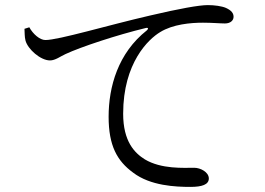

<svg xmlns="http://www.w3.org/2000/svg" viewBox="-20 -731 1040 753"><path d="M95 -624C109 -598 136 -574 158 -574C210 -574 403 -632 568 -670C683 -697 761 -711 795 -711C821 -711 850 -707 866 -700C888 -690 896 -679 896 -665C896 -651 884 -639 862 -639C843 -639 813 -642 776 -642C728 -642 658 -636 608 -605C563 -578 463 -485 463 -285C463 -176 508 -131 548 -106C613 -67 701 -73 742 -73C766 -73 799 -56 799 -31C799 -7 772 2 727 2C669 2 570 -2 502 -54C439 -100 406 -160 406 -273C406 -391 443 -523 556 -612C563 -618 562 -624 551 -621C439 -594 297 -547 237 -519C217 -510 197 -494 176 -494C139 -494 89 -538 80 -572C76 -588 77 -603 76 -618Z"/></svg>

Font: Harano Aji Mincho KR
Style: Regular
Weight: 400
Foundry: Masamichi Hosoda
Version: HaranoAjiMinchoKR-Regular version 20230610;ttx 4.39.4